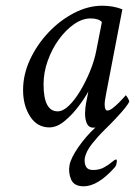

<svg xmlns="http://www.w3.org/2000/svg" viewBox="-20 -445 486 678"><path d="M309.6 5.9Q293.9 5.9 287.1 -8.3Q280.3 -22.5 280.3 -44.9Q280.3 -52.7 281.7 -65.9Q283.2 -79.1 287.1 -96.7L292 -122.1Q279.3 -98.6 256.8 -68.8Q234.4 -39.1 207.5 -17.1Q180.7 4.9 154.3 4.9Q111.3 4.9 86.4 -33.7Q61.5 -72.3 61.5 -127Q61.5 -181.6 85.9 -234.4Q110.4 -287.1 150.9 -330.1Q191.4 -373 241.2 -398.9Q291 -424.8 340.8 -424.8Q379.9 -424.8 412.1 -412.1L355.5 -118.2Q352.5 -101.6 351.1 -93.3Q349.6 -85 349.6 -76.2Q349.6 -54.7 359.4 -54.7Q367.2 -54.7 378.4 -63.5Q389.6 -72.3 400.9 -83.5Q412.1 -94.7 418 -101.6L423.8 -108.4Q425.8 -108.4 431.2 -99.1Q436.5 -89.8 436.5 -85.9Q432.6 -78.1 423.3 -65.9Q414.1 -53.7 387.7 -25.4Q374 -10.7 350.1 12.7Q326.2 36.1 305.2 62.5Q284.2 88.9 279.3 113.3Q277.3 131.8 283.7 143.6Q290 155.3 308.6 155.3Q331.1 155.3 347.7 146Q364.3 136.7 375 127.4Q385.7 118.2 389.6 118.2Q394.5 118.2 391.6 130.9Q390.6 140.6 383.8 147.5Q325.2 212.9 275.4 212.9Q241.2 212.9 231 188.5Q220.7 164.1 225.6 137.7Q230.5 112.3 257.3 73.7Q284.2 35.2 317.4 4.9Q314.5 5.9 309.6 5.9ZM133.8 -147.5Q133.8 -51.8 183.6 -51.8Q202.1 -51.8 222.7 -71.3Q243.2 -90.8 262.7 -123Q282.2 -155.3 297.9 -193.4Q313.5 -231.4 320.3 -267.6L339.8 -367.2Q328.1 -379.9 299.8 -379.9Q270.5 -379.9 241.2 -359.4Q211.9 -338.9 187.5 -305.2Q163.1 -271.5 148.4 -230Q133.8 -188.5 133.8 -147.5Z"/></svg>

Font: Crimson Text
Style: Italic
Weight: 400
Italic angle: -11°
Designer: Sebastian Kosch
Foundry: Sebastian Kosch
Version: Version 1.100; ttfautohint (v1.8.4)